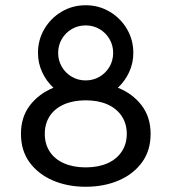

<svg xmlns="http://www.w3.org/2000/svg" viewBox="-20 -701 655 733"><path d="M307 12Q238 12 182 -12Q126 -36 93 -81Q60 -126 60 -190Q60 -254 94 -298.5Q128 -343 184 -366Q157 -391 141 -425.5Q125 -460 125 -499Q125 -549 149.5 -590.5Q174 -632 215.5 -656.5Q257 -681 307 -681Q357 -681 398.5 -656.5Q440 -632 464.5 -590.5Q489 -549 489 -499Q489 -460 473 -425.5Q457 -391 430 -366Q486 -344 520.5 -299Q555 -254 555 -190Q555 -126 522 -81Q489 -36 433 -12Q377 12 307 12ZM307 -62Q355 -62 390 -77.5Q425 -93 444.5 -122Q464 -151 464 -190Q464 -229 444.5 -258Q425 -287 390 -302.5Q355 -318 307 -318Q260 -318 224.5 -302.5Q189 -287 170 -258Q151 -229 151 -190Q151 -151 170 -122Q189 -93 224.5 -77.5Q260 -62 307 -62ZM307 -394Q336 -394 360 -408Q384 -422 398 -446Q412 -470 412 -499Q412 -528 398 -552Q384 -576 360 -590Q336 -604 307 -604Q278 -604 254 -590Q230 -576 216 -552Q202 -528 202 -499Q202 -470 216 -446Q230 -422 254 -408Q278 -394 307 -394Z"/></svg>

Font: Atkinson Hyperlegible Next
Style: Regular
Weight: 400
Designer: Elliott Scott, Megan Eiswerth, Linus Boman, Theodore Petrosky, Letters from Sweden
Foundry: Applied Design Works, Letters from Sweden
Version: Version 2.001